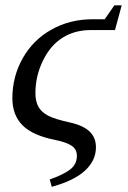

<svg xmlns="http://www.w3.org/2000/svg" viewBox="-20 -532 484 728"><path d="M323.7 -418Q263.2 -418 217 -388.9Q170.9 -359.9 142.6 -301.5Q114.3 -243.2 114.3 -178.7Q114.3 -147.5 125.7 -127.2Q137.2 -106.9 161.6 -93.8Q186 -80.6 246.1 -67.4Q295.9 -56.2 319.8 -33.2Q343.8 -10.3 343.8 26.4Q343.8 76.7 302.2 115Q260.7 153.3 176.3 176.3L168.5 148.4Q219.2 130.9 245.4 111.1Q271.5 91.3 271.5 59.1Q271.5 33.7 251.5 20.5Q231.4 7.3 190.9 -1Q104 -18.1 65.4 -56.9Q26.9 -95.7 26.9 -159.7Q26.9 -241.7 66.2 -311.3Q105.5 -380.9 175.3 -419.9Q245.1 -459 331.1 -459H377L413.6 -511.7H441.4L416 -418Z"/></svg>

Font: Tinos
Style: Italic
Weight: 400
Italic angle: -16.333°
Designer: Steve Matteson
Foundry: Monotype Imaging Inc.
Version: Version 1.32